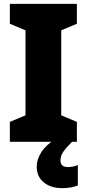

<svg xmlns="http://www.w3.org/2000/svg" viewBox="-20 -734 448 994"><path d="M378 0H31V-103L112 -137V-577L31 -611V-714H378V-611L297 -577V-137L378 -103ZM293 96Q293 131 332 131Q345 131 359.5 128Q374 125 383 120V226Q369 232 348.5 236Q328 240 302 240Q243 240 206.5 210Q170 180 170 128Q170 94 192 57Q214 20 275 -22L353 0Q320 33 306.5 53.5Q293 74 293 96Z"/></svg>

Font: Noto Sans Lao Looped SemiCondensed Black
Style: Regular
Weight: 900
Width: 4
Designer: Mark Frömberg, Ben Mitchell
Foundry: The Fontpad Ltd
Version: Version 1.002; ttfautohint (v1.8.4.7-5d5b)